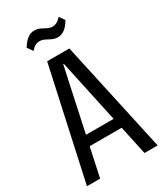

<svg xmlns="http://www.w3.org/2000/svg" viewBox="-217 -965 895 1049"><g transform="rotate(-30 231.0 -440.5)"><path d="M161 -700H301L454 0H371L233 -642H229L91 0H8ZM114 -246H349V-182H114ZM101 -820Q119 -850 139.5 -865.5Q160 -881 183 -881Q203 -881 219 -873Q235 -865 250.5 -857Q266 -849 281 -849Q296 -849 309.5 -856Q323 -863 337 -879L360 -845Q343 -815 322.5 -799.5Q302 -784 279 -784Q259 -784 242.5 -792Q226 -800 211 -808Q196 -816 180 -816Q165 -816 151.5 -809Q138 -802 125 -786Z"/></g></svg>

Font: Pathway Extreme Condensed
Style: Regular
Weight: 400
Width: 3
Version: Version 1.001;gftools[0.9.26]